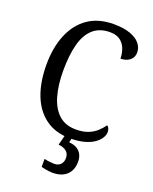

<svg xmlns="http://www.w3.org/2000/svg" viewBox="-173 -818 918 1152"><g transform="rotate(20 285.5 -242.0)"><path d="M335 10Q243 10 179.5 -36Q116 -82 84 -164.5Q52 -247 52 -358Q52 -467 86 -549.5Q120 -632 186 -678Q252 -724 350 -724Q413 -724 455 -709Q497 -694 518 -668.5Q539 -643 539 -611Q539 -580 516 -561.5Q493 -543 457 -543Q457 -574 446.5 -603.5Q436 -633 411.5 -652Q387 -671 345 -671Q279 -671 237.5 -634Q196 -597 177.5 -527Q159 -457 159 -358Q159 -266 179 -197Q199 -128 241 -90Q283 -52 350 -52Q396 -52 427.5 -64.5Q459 -77 481 -97Q503 -117 519 -140Q527 -135 531.5 -125.5Q536 -116 536 -102Q536 -84 524 -64.5Q512 -45 488 -28Q464 -11 426 -0.5Q388 10 335 10ZM307 240Q298 240 285 238.5Q272 237 259.5 234.5Q247 232 235 229V178Q252 182 269 184Q286 186 298 186Q325 186 339.5 170.5Q354 155 354 130Q354 101 334.5 86Q315 71 285 69L305 -9H349L340 34Q370 36 390 48Q410 60 420 79.5Q430 99 430 126Q430 179 398 209.5Q366 240 307 240Z"/></g></svg>

Font: Noto Serif SemiCondensed
Style: Regular
Weight: 400
Width: 4
Designer: Monotype Design Team
Foundry: Monotype Imaging Inc.
Version: Version 2.013